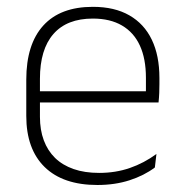

<svg xmlns="http://www.w3.org/2000/svg" viewBox="-20 -518 523 548"><path d="M258 10Q160 10 107.5 -41.2Q55 -92.5 55 -187V-290.5Q55 -391.5 103.5 -445Q152 -498.5 245 -498.5Q307 -498.5 349.2 -474.2Q391.5 -450 413.2 -404.8Q435 -359.5 435 -295.5V-278Q435 -265.5 434.5 -252.8Q434 -240 432.5 -225.5H396Q396.5 -245.5 396.5 -263.2Q396.5 -281 396.5 -296Q396.5 -350.5 379.2 -388Q362 -425.5 328.2 -445.2Q294.5 -465 245 -465Q171 -465 132.5 -421Q94 -377 94 -293V-245V-239V-184.5Q94 -147 105 -117.5Q116 -88 137.2 -67.2Q158.5 -46.5 190 -35.5Q221.5 -24.5 263 -24.5Q310 -24.5 350.5 -38.5Q391 -52.5 426.5 -78.5L422 -40Q391.5 -17 349.8 -3.5Q308 10 258 10ZM75 -225.5V-257.5H422.5V-225.5Z"/></svg>

Font: Anek Gurmukhi Medium ExtraLight
Style: Regular
Weight: 250
Version: Version 1.003